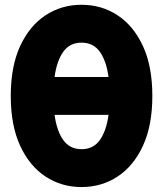

<svg xmlns="http://www.w3.org/2000/svg" viewBox="-20 -757 673 792"><path d="M24.4 -361.3Q24.4 -483.4 63.2 -567.1Q102.1 -650.9 168 -694.1Q233.9 -737.3 316.4 -737.3Q398.9 -737.3 464.8 -694.1Q530.8 -650.9 569.6 -567.1Q608.4 -483.4 608.4 -361.3Q608.4 -239.3 569.6 -155.5Q530.8 -71.8 464.8 -28.6Q398.9 14.6 316.4 14.6Q233.9 14.6 168 -28.6Q102.1 -71.8 63.2 -155.5Q24.4 -239.3 24.4 -361.3ZM316.4 -581.1Q267.6 -581.1 240.7 -543Q213.9 -504.9 205.1 -439.5H427.7Q418.9 -504.9 392.1 -543Q365.2 -581.1 316.4 -581.1ZM316.4 -141.6Q365.2 -141.6 392.1 -179.7Q418.9 -217.8 427.7 -283.2H205.1Q213.9 -217.8 240.7 -179.7Q267.6 -141.6 316.4 -141.6Z"/></svg>

Font: Giphurs Black
Style: Regular
Weight: 900
Version: Version 0.920; ttfautohint (v1.8.4.7-5d5b)